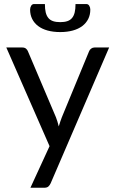

<svg xmlns="http://www.w3.org/2000/svg" viewBox="-20 -736 556 928"><path d="M507.5 -506.5 225 149.5Q220.5 159.5 213.8 165.5Q207 171.5 193 171.5H127L219.5 -29.5L10.5 -506.5H87.5Q99 -506.5 105.8 -500.8Q112.5 -495 115 -488L250.5 -169Q258.5 -148 264 -125Q271 -148.5 279 -169.5L410.5 -488Q413.5 -496 420.8 -501.2Q428 -506.5 437 -506.5ZM345 -716.5H397Q406.5 -716.5 411.5 -708Q416.5 -699.5 416.5 -689.5Q416.5 -664.5 406.5 -644.5Q396.5 -624.5 377.8 -610.2Q359 -596 332 -588.5Q305 -581 271 -581Q237 -581 210 -588.5Q183 -596 164.2 -610.2Q145.5 -624.5 135.5 -644.5Q125.5 -664.5 125.5 -689.5Q125.5 -699.5 130.5 -708Q135.5 -716.5 145 -716.5H197Q197 -692.5 201 -676Q205 -659.5 213.8 -649Q222.5 -638.5 236.5 -633.8Q250.5 -629 271 -629Q291.5 -629 305.5 -633.8Q319.5 -638.5 328.2 -649Q337 -659.5 341 -676Q345 -692.5 345 -716.5Z"/></svg>

Font: Lato
Style: Regular
Weight: 400
Designer: Lukasz Dziedzic with Adam Twardoch and Botio Nikoltchev
Foundry: tyPoland Lukasz Dziedzic
Version: Version 2.010; 2014-09-01; http://www.latofonts.com/; ttfaut